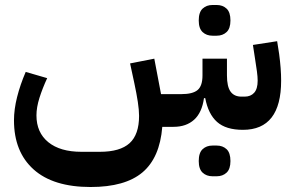

<svg xmlns="http://www.w3.org/2000/svg" viewBox="-20 -508 1181 769"><path d="M953 12Q885 12 849.5 -19.5Q814 -51 802 -115H797Q789 -57 757.5 -28.5Q726 0 675 0H630Q620 124 550.5 182.5Q481 241 343 241Q193 241 114.5 170.5Q36 100 36 -26Q36 -70 48.5 -119.5Q61 -169 83 -220L169 -195Q150 -154 138 -116Q126 -78 126 -46Q126 23 173.5 61.5Q221 100 306 100H380Q461 100 499 65.5Q537 31 537 -44Q537 -67 532 -100Q527 -133 518 -175L501 -254L598 -273L625 -131H706Q752 -131 771.5 -147.5Q791 -164 791 -206V-273H889V-206Q889 -161 903.5 -141Q918 -121 947 -121H960Q984 -121 998 -136.5Q1012 -152 1012 -185Q1012 -200 1009 -222.5Q1006 -245 1001 -276L993 -328L1090 -343L1098 -292Q1102 -262 1104 -235.5Q1106 -209 1106 -185Q1106 12 953 12ZM831 198Q807 198 791.5 183.5Q776 169 776 137Q776 104 791.5 89.5Q807 75 831 75H848Q872 75 887.5 89.5Q903 104 903 137Q903 169 887.5 183.5Q872 198 848 198ZM831 -365Q807 -365 791.5 -379.5Q776 -394 776 -426Q776 -459 791.5 -473.5Q807 -488 831 -488H848Q872 -488 887.5 -473.5Q903 -459 903 -426Q903 -394 887.5 -379.5Q872 -365 848 -365Z"/></svg>

Font: IBM Plex Arabic SemiBold
Style: Regular
Weight: 600
Designer: Mike Abbink, Paul van der Laan, Pieter van Rosmalen, Wael Morcos, Khajak Apelian
Foundry: Bold Monday
Version: Version 1.0